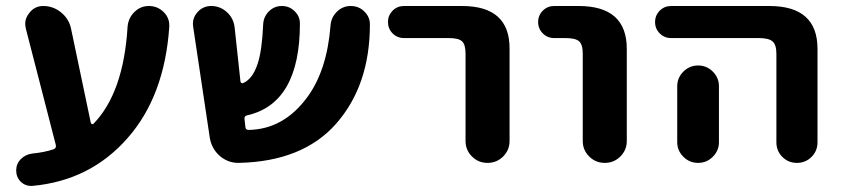

<svg xmlns="http://www.w3.org/2000/svg" viewBox="-20 -566 2816 643"><path d="M284.2 -154.3Q285.2 -151.4 288.1 -150.4Q291 -149.4 293 -151.4Q393.6 -254.9 407.2 -475.6Q409.2 -504.9 429.7 -525.4Q450.2 -545.9 478.5 -545.9Q507.8 -545.9 528.3 -525.4Q546.9 -506.8 546.9 -481.4Q546.9 -478.5 546.9 -476.6Q531.2 -244.1 407.2 -103.5Q282.2 39.1 87.9 56.6Q85 56.6 83 56.6Q64.5 56.6 49.8 43Q34.2 27.3 34.2 4.9Q34.2 -17.6 49.8 -33.2Q65.4 -48.8 87.9 -51.8Q128.9 -55.7 160.2 -66.4Q168.9 -70.3 167 -80.1L66.4 -470.7Q64.5 -479.5 64.5 -487.3Q64.5 -505.9 78.1 -522.5Q95.7 -545.9 125 -545.9Q158.2 -545.9 184.6 -524.4Q210.9 -502.9 217.8 -470.7Z M780.3 -20.5Q779.3 -20.5 778.3 -20.5Q743.2 -20.5 715.8 -43.9Q688.5 -68.4 682.6 -104.5L627 -475.6Q626 -481.4 626 -486.3Q626 -507.8 640.6 -524.4Q659.2 -545.9 687.5 -545.9Q716.8 -545.9 739.3 -525.9Q761.7 -505.9 765.6 -475.6L785.2 -293.9Q785.2 -290 788.6 -288.1Q792 -286.1 794.9 -288.1Q826.2 -301.8 842.8 -352.5Q857.4 -395.5 861.3 -483.4Q862.3 -509.8 880.4 -527.8Q898.4 -545.9 923.8 -545.9Q950.2 -545.9 967.8 -527.3Q984.4 -510.7 984.4 -487.3Q984.4 -219.7 807.6 -179.7Q797.9 -177.7 798.8 -168L801.8 -140.6Q802.7 -130.9 812.5 -130.9Q929.7 -132.8 1008.8 -240.2Q1075.2 -330.1 1086.9 -480.5Q1088.9 -507.8 1108.4 -526.9Q1127.9 -545.9 1154.3 -545.9Q1182.6 -545.9 1201.2 -526.4Q1218.8 -508.8 1218.8 -484.4Q1218.8 -279.3 1104.5 -150.4Q993.2 -25.4 780.3 -20.5Z M1333 -438.5Q1310.5 -438.5 1294.9 -454.1Q1279.3 -469.7 1279.3 -492.2Q1279.3 -514.6 1294.9 -530.3Q1310.5 -545.9 1333 -545.9H1527.3Q1687.5 -545.9 1686.5 -402.3V-93.8Q1686.5 -63.5 1665 -42Q1643.6 -20.5 1612.8 -20.5Q1582 -20.5 1560.5 -42Q1539.1 -63.5 1539.1 -93.8V-385.7Q1539.1 -417 1527.3 -427.7Q1515.6 -438.5 1483.4 -438.5Z M1835.9 -438.5Q1813.5 -438.5 1797.9 -454.1Q1782.2 -469.7 1782.2 -492.2Q1782.2 -514.6 1797.9 -530.3Q1813.5 -545.9 1835.9 -545.9H1918Q2079.1 -545.9 2079.1 -402.3V-93.8Q2079.1 -63.5 2057.6 -42Q2036.1 -20.5 2005.4 -20.5Q1974.6 -20.5 1953.1 -42Q1931.6 -63.5 1931.6 -93.8V-385.7Q1931.6 -417 1919.4 -427.7Q1907.2 -438.5 1874 -438.5Z M2227.5 -438.5Q2205.1 -438.5 2189.5 -454.1Q2173.8 -469.7 2173.8 -492.2Q2173.8 -514.6 2189.5 -530.3Q2205.1 -545.9 2227.5 -545.9H2556.6Q2717.8 -545.9 2717.8 -402.3V-89.8Q2717.8 -60.5 2697.8 -40.5Q2677.7 -20.5 2648.9 -20.5Q2620.1 -20.5 2600.1 -40.5Q2580.1 -60.5 2580.1 -89.8V-385.7Q2580.1 -416 2567.4 -427.2Q2554.7 -438.5 2521.5 -438.5ZM2387.7 -277.3V-155.3V-89.8Q2387.7 -61.5 2367.2 -41Q2346.7 -20.5 2317.9 -20.5Q2289.1 -20.5 2268.6 -41Q2248 -61.5 2248 -89.8V-155.3V-277.3Q2248 -305.7 2268.6 -326.2Q2289.1 -346.7 2317.9 -346.7Q2346.7 -346.7 2367.2 -326.2Q2387.7 -305.7 2387.7 -277.3Z"/></svg>

Font: Gen Jyuu GothicX Bold
Style: Bold
Weight: 700
Designer: Ryoko NISHIZUKA (kana &amp; ideographs); Paul D. Hunt (Latin, Greek &amp; Cyrillic); Wenlong ZHANG (bopomofo); Sandoll C
Version: Version 1.058.20140828